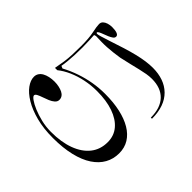

<svg xmlns="http://www.w3.org/2000/svg" viewBox="-165 -942 1177 1177"><g transform="rotate(45 423.0 -354.0)"><path d="M419 15Q337 15 272.5 -2Q208 -19 162.5 -46.5Q117 -74 94 -106Q71 -138 71 -168Q71 -185 79.5 -198Q88 -211 103 -219.5Q118 -228 138.5 -232.5Q159 -237 181 -237Q202 -237 220.5 -233Q239 -229 253 -222Q267 -215 274.5 -204Q282 -193 282 -179Q282 -163 269 -151.5Q256 -140 237 -132Q218 -124 198.5 -117.5Q179 -111 165.5 -104Q152 -97 152 -88Q152 -79 171.5 -65Q191 -51 224 -37Q257 -23 298.5 -13Q340 -3 385 -3Q473 -3 538 -27Q603 -51 639 -96Q675 -141 675 -205Q675 -260 642 -299Q609 -338 549 -359Q489 -380 407 -380Q356 -380 307.5 -370Q259 -360 217 -341.5Q175 -323 144 -298H124Q131 -334 135.5 -365.5Q140 -397 141.5 -431Q143 -465 143 -506Q143 -574 134 -617Q125 -660 125 -679Q125 -694 135 -703.5Q145 -713 161 -718Q177 -723 196 -723Q223 -723 238.5 -717Q254 -711 254 -699Q254 -688 243.5 -680.5Q233 -673 218 -666.5Q203 -660 187.5 -654.5Q172 -649 162 -643.5Q152 -638 152 -633Q152 -628 160 -628Q167 -628 187.5 -634Q208 -640 244.5 -652Q281 -664 337 -682Q382 -696 419 -705Q456 -714 488 -718.5Q520 -723 548 -723Q597 -723 637 -709Q677 -695 706 -666.5Q735 -638 750 -596Q765 -554 765 -498H755Q755 -582 712.5 -626.5Q670 -671 592 -671Q570 -671 546.5 -667Q523 -663 496 -656.5Q469 -650 436 -642Q403 -634 362 -625Q336 -621 310.5 -618Q285 -615 260.5 -613.5Q236 -612 212 -612.5Q188 -613 164 -614L151 -610Q152 -590 153.5 -563Q155 -536 155 -506Q155 -471 153.5 -440Q152 -409 149.5 -382.5Q147 -356 143 -335L159 -328Q206 -353 254.5 -369.5Q303 -386 353 -394.5Q403 -403 454 -403Q527 -403 585.5 -390Q644 -377 686 -352Q728 -327 750.5 -290.5Q773 -254 773 -206Q773 -157 750.5 -116.5Q728 -76 683.5 -46.5Q639 -17 572.5 -1Q506 15 419 15Z"/></g></svg>

Font: Kalnia SemiExpanded Light
Style: Regular
Weight: 300
Width: 6
Designer: Frida Medrano
Foundry: Frida Medrano
Version: Version 1.105